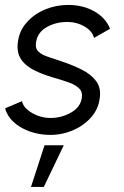

<svg xmlns="http://www.w3.org/2000/svg" viewBox="-52 -537 502 778"><path d="M142 9.5Q101 8 64.5 -5.8Q28 -19.5 2.5 -43.2Q-23 -67 -31.5 -98L37 -127Q43 -99.5 78 -79.2Q113 -59 153 -59Q196 -59 234 -79.8Q272 -100.5 279 -137Q284 -163 269.5 -177.8Q255 -192.5 230.5 -201.5Q206 -210.5 180.5 -218Q130.5 -231.5 92.2 -249.5Q54 -267.5 34.2 -295.5Q14.5 -323.5 20.5 -367Q26.5 -413 56.8 -446.8Q87 -480.5 131.2 -498.8Q175.5 -517 223.5 -517Q284.5 -517 330.5 -490.8Q376.5 -464.5 394 -420.5L329 -383.5Q321.5 -411.5 290.8 -429.5Q260 -447.5 224 -448Q178 -449 139.8 -428.5Q101.5 -408 94.5 -368.5Q89.5 -342 103.2 -328.5Q117 -315 142.5 -306.8Q168 -298.5 198.5 -288Q242 -273.5 279.5 -254.8Q317 -236 337.8 -208Q358.5 -180 352 -138Q346 -92.5 314.5 -58.5Q283 -24.5 237.2 -6.5Q191.5 11.5 142 9.5ZM73.5 220.5 128.5 51.5H206.5L125.5 220.5Z"/></svg>

Font: Urbanist
Style: Italic
Weight: 400
Italic angle: -8°
Designer: Corey Hu
Foundry: Corey Hu
Version: Version 1.330; ttfautohint (v1.8.4.7-5d5b)